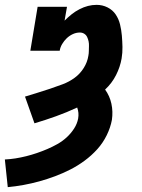

<svg xmlns="http://www.w3.org/2000/svg" viewBox="-65 -548 585 791"><path d="M-33 223 -45 109Q-23 108 -1 104.5Q21 101 43 95.5Q65 90 87 82.5Q109 75 130 66Q151 57 171.5 45.5Q192 34 209.5 18Q227 2 240 -18Q253 -38 257 -60Q259 -72 258 -83Q257 -94 253 -105Q210 -85 165.5 -69Q121 -53 77 -40L38 -150Q64 -158 90 -166Q116 -174 141.5 -182.5Q167 -191 193.5 -201Q220 -211 242.5 -227.5Q265 -244 280 -268Q295 -292 299 -318Q301 -328 301 -338Q301 -348 301.5 -358Q302 -368 300 -377.5Q298 -387 294 -395.5Q290 -404 282 -409Q274 -414 264 -414Q249 -414 235 -407.5Q221 -401 210 -390.5Q199 -380 191 -366.5Q183 -353 181 -339H60L90 -520H211L201 -463Q215 -477 230 -489Q245 -501 262.5 -510Q280 -519 297.5 -523.5Q315 -528 333 -528Q357 -528 378 -517.5Q399 -507 411.5 -488.5Q424 -470 429.5 -447.5Q435 -425 437 -401.5Q439 -378 439.5 -354.5Q440 -331 436 -307Q430 -272 413 -238.5Q396 -205 368 -179Q387 -153 394 -120.5Q401 -88 396 -54Q390 -22 374.5 9.5Q359 41 335.5 67Q312 93 283.5 114Q255 135 224.5 150.5Q194 166 162 178Q130 190 97.5 199Q65 208 32 214Q-1 220 -33 223Z"/></svg>

Font: Iosevka Curly Slab Heavy
Style: Italic
Weight: 900
Italic angle: -9°
Monospace: yes
Designer: Belleve Invis
Foundry: Belleve Invis
Version: Version 22.1.2; ttfautohint (v1.8.4)